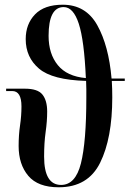

<svg xmlns="http://www.w3.org/2000/svg" viewBox="-20 -784 557 814"><path d="M229 10Q353 10 404.5 -94Q456 -198 456 -371Q456 -390 455.5 -407Q455 -424 454 -441H509V-451H453Q441 -590 392.5 -677Q344 -764 246 -764Q168 -764 128.5 -723Q89 -682 89 -618Q89 -541 145.5 -493Q202 -445 345 -441Q346 -425 346 -406Q346 -387 346 -370Q346 -182 323 -91Q300 0 239 0Q167 0 167 -120Q167 -179 173.5 -224.5Q180 -270 180 -311Q180 -358 160 -383Q140 -408 86 -408H6V-398H32Q71 -398 71 -333Q71 -293 65 -252.5Q59 -212 59 -165Q59 -87 100 -38.5Q141 10 229 10ZM344 -453Q264 -460 225 -508Q186 -556 186 -632Q186 -754 250 -754Q291 -754 314 -683.5Q337 -613 344 -453Z"/></svg>

Font: Noto Serif Display Condensed Semi
Style: Regular
Weight: 600
Width: 3
Designer: Monotype Design Team
Foundry: Monotype Imaging Inc.
Version: Version 1.900